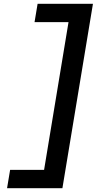

<svg xmlns="http://www.w3.org/2000/svg" viewBox="-20 -843 540 1006"><path d="M17 143 33 47H211L339 -727H161L177 -823H467L307 143Z"/></svg>

Font: Iosevka Term Curly Oblique
Style: Bold
Weight: 700
Italic angle: -9°
Designer: Belleve Invis
Foundry: Belleve Invis
Version: Version 32.3.0